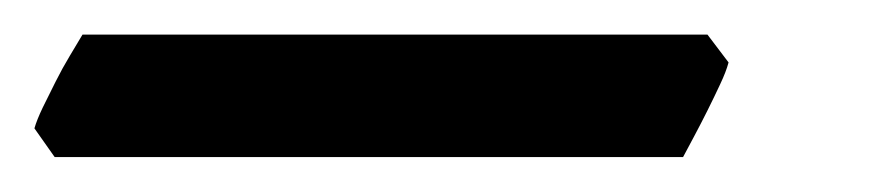

<svg xmlns="http://www.w3.org/2000/svg" viewBox="-35 44 505 111"><path d="M386.2 80.1Q384.8 85.4 381.3 92.8Q377.9 100.1 374 107.9Q370.1 115.7 366.2 123Q362.3 130.4 359.9 134.8H-3.4L-15.1 118.2Q-13.7 113.3 -10.3 106.2Q-6.8 99.1 -2.9 91.3Q1 83.5 5.4 76.2L12.7 64H374Z"/></svg>

Font: Gentium Basic
Style: Bold Italic
Weight: 700
Italic angle: -8°
Designer: J. Victor Gaultney and Annie Olsen
Foundry: SIL International
Version: Version 1.102; 2013; Maintenance release